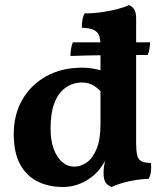

<svg xmlns="http://www.w3.org/2000/svg" viewBox="-20 -737 649 766"><path d="M307.8 -467Q331.1 -467 350.5 -463.6Q369.9 -460.1 391.7 -453.7V-360.5Q374.4 -382.6 354.5 -395.2Q334.7 -407.9 305.9 -407.9Q287 -407.9 265.7 -400.2Q244.3 -392.5 225.2 -373.1Q206.1 -353.6 194 -317.5Q181.8 -281.3 181.8 -223.9Q181.8 -176.6 194.3 -142.8Q206.8 -108.9 228.1 -90.6Q249.4 -72.3 276.1 -72.3Q301.9 -72.3 325.7 -88.7Q349.6 -105.1 365.2 -142.4Q380.9 -179.7 380.9 -242.4L419.8 -139.5Q403.7 -100.7 389.7 -79.3Q375.8 -57.9 363.5 -46.7Q352.9 -34.9 333.4 -22Q313.9 -9.2 288 -0.1Q262 9 231.2 9Q173.7 9 129.4 -13.2Q85 -35.4 59.9 -82Q34.8 -128.7 34.8 -202.6Q34.8 -279.3 68.9 -338.9Q103 -398.5 164.5 -432.8Q226 -467 307.8 -467ZM523.1 -167.3Q523.1 -136 527.1 -118.4Q531.1 -100.8 543.8 -94.1Q556.5 -87.3 582 -86.8Q584.1 -70.5 582.3 -54.1Q580.5 -37.7 573.4 -23.6Q537.4 -22.6 497.6 -14.3Q457.8 -6.1 424.9 9Q408.6 2.4 400.9 -9.7Q393.1 -21.8 393.1 -48.5Q393.1 -68.5 397.6 -88.2Q402.2 -107.8 409.7 -135ZM523.1 -570.8V-129.6H380.9V-570.8ZM494.3 -717Q507.5 -711.9 515.3 -699.5Q523.1 -687.1 523.1 -664.5V-537H380.9V-556.2Q380.9 -579.7 375.6 -594.7Q370.3 -609.6 354.3 -617.4Q338.3 -625.1 306.4 -626.7Q306.4 -641.9 308.7 -656.6Q310.9 -671.3 317.5 -683.5Q350.8 -683.5 386.1 -688.5Q421.5 -693.5 450.9 -701.3Q480.2 -709 494.3 -717ZM261 -513.7Q261 -528.2 263.5 -542.4Q266 -556.6 270.5 -568.2H578.6Q578.6 -558.2 576.6 -544.5Q574.6 -530.9 569.6 -517.8Q523.7 -517.8 482.1 -517.5Q440.6 -517.3 402.8 -517Q365 -516.8 329.8 -515.7Q294.7 -514.7 261 -513.7Z"/></svg>

Font: Vollkorn
Style: Regular
Weight: 400
Designer: Friedrich Althausen
Foundry: Friedrich Althausen
Version: Version 5.001